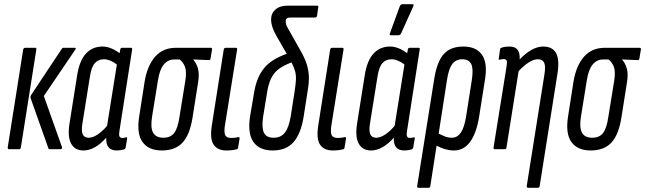

<svg xmlns="http://www.w3.org/2000/svg" viewBox="-20 -715 3091 920"><path d="M218 0Q214 0 212 -4L127 -244Q124 -253 130 -261L276 -481Q279 -486 284 -486H338Q347 -486 340 -476L190 -255L277 -10Q279 0 269 0ZM24 0Q16 0 17 -9L91 -477Q93 -486 101 -486H149Q156 -486 154 -477L80 -9Q79 0 71 0Z M380 6Q339 6 321 -26.5Q303 -59 313 -123L350 -356Q361 -425 392 -458.5Q423 -492 471 -492Q492 -492 513.5 -483Q535 -474 553 -460L556 -477Q558 -486 564 -486H608Q615 -486 613 -477L553 -92Q549 -71 552 -62.5Q555 -54 566 -54Q571 -54 576 -55Q581 -56 585 -57Q591 -58 589 -50L582 -8Q581 -2 574 1Q557 6 540 6Q486 6 489 -55Q434 6 380 6ZM375 -124Q369 -87 376.5 -71Q384 -55 405 -55Q424 -55 447 -70Q470 -85 493 -112L540 -406Q507 -431 478 -431Q451 -431 434.5 -412.5Q418 -394 411 -349Z M755 6Q692 6 663 -34.5Q634 -75 647 -157L673 -324Q686 -401 723.5 -443.5Q761 -486 823 -486H990Q997 -486 996 -478L989 -436Q989 -427 981 -427L906 -430V-429Q921 -413 928.5 -386.5Q936 -360 929 -319L903 -154Q890 -70 855 -32Q820 6 755 6ZM763 -55Q797 -55 814.5 -77.5Q832 -100 840 -155L868 -328Q875 -372 866.5 -394.5Q858 -417 841 -430H815Q785 -430 765 -406Q745 -382 737 -331L709 -158Q700 -104 713.5 -79.5Q727 -55 763 -55Z M1065 6Q1022 6 1003.5 -22Q985 -50 995 -114L1052 -477Q1054 -486 1061 -486H1110Q1118 -486 1116 -477L1057 -109Q1053 -76 1060.5 -65Q1068 -54 1088 -54Q1107 -54 1122 -58Q1129 -59 1128 -51L1121 -8Q1120 -1 1115 0Q1094 6 1065 6Z M1287 6Q1223 6 1194.5 -34.5Q1166 -75 1178 -156L1198 -274Q1210 -345 1245.5 -388.5Q1281 -432 1354 -457L1308 -537Q1279 -585 1279 -622Q1279 -651 1300 -669.5Q1321 -688 1359 -688H1500Q1507 -688 1505 -679L1499 -639Q1497 -631 1490 -631H1370Q1349 -631 1349 -613Q1349 -599 1356 -586L1418 -476Q1440 -438 1449.5 -408Q1459 -378 1460 -348Q1461 -318 1454 -278L1435 -156Q1422 -75 1387 -34.5Q1352 6 1287 6ZM1241 -157Q1233 -104 1244.5 -79.5Q1256 -55 1291 -55Q1326 -55 1345 -79.5Q1364 -104 1373 -157L1392 -279Q1397 -312 1398 -333.5Q1399 -355 1394 -373.5Q1389 -392 1377 -416Q1337 -401 1313.5 -382.5Q1290 -364 1277.5 -336Q1265 -308 1259 -267Z M1575 6Q1532 6 1513.5 -22Q1495 -50 1505 -114L1562 -477Q1564 -486 1571 -486H1620Q1628 -486 1626 -477L1567 -109Q1563 -76 1570.5 -65Q1578 -54 1598 -54Q1617 -54 1632 -58Q1639 -59 1638 -51L1631 -8Q1630 -1 1625 0Q1604 6 1575 6Z M1758 6Q1717 6 1699 -26.5Q1681 -59 1691 -123L1728 -356Q1739 -425 1770 -458.5Q1801 -492 1849 -492Q1870 -492 1891.5 -483Q1913 -474 1931 -460L1934 -477Q1936 -486 1942 -486H1986Q1993 -486 1991 -477L1931 -92Q1927 -71 1930 -62.5Q1933 -54 1944 -54Q1949 -54 1954 -55Q1959 -56 1963 -57Q1969 -58 1967 -50L1960 -8Q1959 -2 1952 1Q1935 6 1918 6Q1864 6 1867 -55Q1812 6 1758 6ZM1753 -124Q1747 -87 1754.5 -71Q1762 -55 1783 -55Q1802 -55 1825 -70Q1848 -85 1871 -112L1918 -406Q1885 -431 1856 -431Q1829 -431 1812.5 -412.5Q1796 -394 1789 -349ZM1853 -546Q1844 -546 1849 -557L1896 -686Q1900 -695 1910 -695H1955Q1966 -695 1960 -684L1902 -555Q1897 -546 1888 -546Z M1985 185Q1978 185 1979 176L2061 -339Q2074 -420 2106.5 -456Q2139 -492 2200 -492Q2262 -492 2289.5 -452.5Q2317 -413 2304 -334L2275 -151Q2262 -75 2232 -34.5Q2202 6 2155 6Q2115 6 2072 -17L2042 176Q2041 185 2033 185ZM2122 -333 2082 -75Q2095 -68 2111 -61.5Q2127 -55 2145 -55Q2171 -55 2187.5 -78.5Q2204 -102 2213 -154L2241 -333Q2249 -385 2238 -408Q2227 -431 2195 -431Q2164 -431 2147 -408Q2130 -385 2122 -333Z M2350 0Q2344 0 2345 -9L2407 -395Q2411 -418 2407.5 -425Q2404 -432 2393 -432Q2389 -432 2384 -431Q2379 -430 2374 -429Q2368 -428 2370 -435L2376 -478Q2377 -483 2379 -484.5Q2381 -486 2385 -487Q2394 -490 2403.5 -491Q2413 -492 2422 -492Q2474 -492 2470 -430Q2497 -459 2526 -475.5Q2555 -492 2583 -492Q2627 -492 2644.5 -460.5Q2662 -429 2651 -361L2566 176Q2565 185 2556 185H2512Q2503 185 2504 176L2589 -360Q2595 -398 2587.5 -414.5Q2580 -431 2557 -431Q2537 -431 2513.5 -416Q2490 -401 2465 -374L2407 -9Q2406 0 2399 0Z M2810 6Q2747 6 2718 -34.5Q2689 -75 2702 -157L2728 -324Q2741 -401 2778.5 -443.5Q2816 -486 2878 -486H3045Q3052 -486 3051 -478L3044 -436Q3044 -427 3036 -427L2961 -430V-429Q2976 -413 2983.5 -386.5Q2991 -360 2984 -319L2958 -154Q2945 -70 2910 -32Q2875 6 2810 6ZM2818 -55Q2852 -55 2869.5 -77.5Q2887 -100 2895 -155L2923 -328Q2930 -372 2921.5 -394.5Q2913 -417 2896 -430H2870Q2840 -430 2820 -406Q2800 -382 2792 -331L2764 -158Q2755 -104 2768.5 -79.5Q2782 -55 2818 -55Z"/></svg>

Font: Sofia Sans Extra Condensed
Style: Italic
Weight: 400
Italic angle: -9°
Designer: Botio Nikoltchev, Ani Petrova
Foundry: lettersoup
Version: Version 4.101; ttfautohint (v1.8.4.7-5d5b)